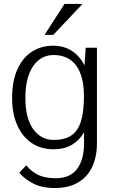

<svg xmlns="http://www.w3.org/2000/svg" viewBox="-20 -740 573 967"><path d="M255.4 207Q189.5 207 145 183.1Q100.6 159.2 77.1 129.4L112.3 92.8Q138.7 125 172.6 141.1Q206.5 157.2 259.8 157.7Q333.5 157.7 368.4 110.6Q403.3 63.5 403.3 -18.1V-74.2Q381.8 -35.6 344.2 -12Q306.6 11.7 248.5 11.7Q184.6 11.7 137.9 -20.8Q91.3 -53.2 66.2 -111.1Q41 -168.9 41 -244.6Q41 -331.5 67.4 -390.4Q93.8 -449.2 140.4 -479.5Q187 -509.8 247.1 -509.8Q301.8 -509.8 342 -483.6Q382.3 -457.5 405.8 -410.2L411.6 -499.5H468.3V-20.5Q468.3 49.3 444.3 100.3Q420.4 151.4 373 179.2Q325.7 207 255.4 207ZM251 -35.2Q305.2 -35.2 338.6 -57.4Q372.1 -79.6 387.5 -128.2Q402.8 -176.8 402.8 -255.9Q402.8 -308.6 392.3 -347.7Q381.8 -386.7 361.8 -412.4Q341.8 -438 313.7 -450.4Q285.6 -462.9 250.5 -462.9Q185.1 -462.9 146.5 -406.2Q107.9 -349.6 107.9 -247.1Q107.9 -143.1 147.5 -89.1Q187 -35.2 251 -35.2ZM248 -564 204.6 -564.5 304.7 -720.2H395.5Z"/></svg>

Font: Pontano Sans Light
Style: Regular
Weight: 300
Designer: Vernon Adams
Foundry: Vernon Adams
Version: Version 2.001